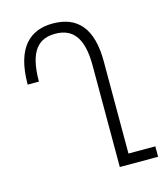

<svg xmlns="http://www.w3.org/2000/svg" viewBox="-109 -808 771 891"><g transform="rotate(-15 276.5 -362.0)"><path d="M540 -50H411V-493C411 -653 345 -724 227 -724C120 -724 42 -660 42 -480H96C96 -631 149 -675 226 -675C308 -675 356 -624 356 -488V0H540Z"/></g></svg>

Font: Noto Sans Armenian ExtraCondensed Light
Style: Regular
Weight: 300
Width: 2
Designer: Monotype Design Team
Foundry: Monotype Imaging Inc.
Version: Version 2.008